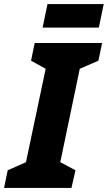

<svg xmlns="http://www.w3.org/2000/svg" viewBox="-56 -926 531 946"><path d="M-36 0 -18 -87 72 -127 169 -587 97 -627 115 -714H447L429 -627L337 -587L241 -127L316 -87L296 0ZM154 -790 178 -906H455L431 -790Z"/></svg>

Font: Noto Sans Display Condensed Black
Style: Italic
Weight: 900
Width: 3
Italic angle: -192°
Designer: Monotype Design Team
Foundry: Monotype Imaging Inc.
Version: Version 1.900